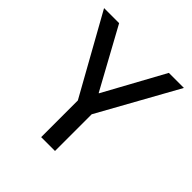

<svg xmlns="http://www.w3.org/2000/svg" viewBox="-188 -862 1010 1010"><g transform="rotate(45 317.0 -357.0)"><path d="M20 -714H132L316 -378H318L502 -714H614L369 -273V0H266V-273Z"/></g></svg>

Font: Non Bureau
Style: Regular
Weight: 400
Designer: Jona Saucedo
Foundry: Non Foundry
Version: Version 1.000; ttfautohint (v1.8.4)